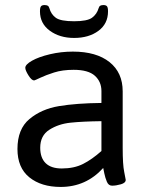

<svg xmlns="http://www.w3.org/2000/svg" viewBox="-20 -733 585 759"><path d="M49 -144Q49 -223 96.5 -262.5Q144 -302 213 -313.5Q282 -325 381 -326V-373Q381 -410 355 -433.5Q329 -457 271 -457Q227 -457 194 -446.5Q161 -436 139 -425.5Q117 -415 115 -415Q105 -415 92.5 -435Q80 -455 80 -465Q80 -478 106.5 -493Q133 -508 177 -518.5Q221 -529 268 -529Q361 -529 413 -487.5Q465 -446 465 -372V-148Q465 -82 471 -53.5Q477 -25 477 -22Q477 -10 458 -4.5Q439 1 423 1Q409 1 402.5 -14.5Q396 -30 392.5 -47Q389 -64 388 -69Q320 6 220 6Q143 6 96 -32Q49 -70 49 -144ZM381 -136V-254Q306 -253 258.5 -248Q211 -243 175 -220Q139 -197 139 -149Q139 -109 160.5 -88Q182 -67 224 -67Q273 -67 308.5 -85Q344 -103 381 -136ZM138 -688Q138 -703 142 -708Q146 -713 156 -713Q164 -713 168.5 -710.5Q173 -708 175 -701Q182 -676 201 -662.5Q220 -649 273 -649Q325 -649 344 -663Q363 -677 370 -701Q372 -708 376.5 -710.5Q381 -713 389 -713Q399 -713 403 -708Q407 -703 407 -688Q407 -639 369 -611Q331 -583 273 -583Q216 -583 177 -611.5Q138 -640 138 -688Z"/></svg>

Font: Asap-Regular
Style: Regular
Weight: 400
Designer: Pablo Cosgaya
Foundry: Omnibus-Type
Version: Version 2.000; ttfautohint (v1.8)